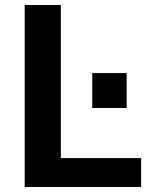

<svg xmlns="http://www.w3.org/2000/svg" viewBox="-20 -750 645 770"><path d="M224 -730V-116H546V0H79V-730ZM350 -317V-457H488V-317Z"/></svg>

Font: Mplus 1p Bold
Style: Bold
Weight: 700
Version: Version 1.061